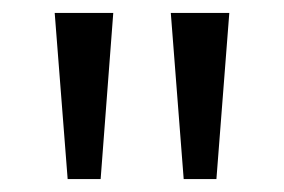

<svg xmlns="http://www.w3.org/2000/svg" viewBox="-20 -734 441 298"><path d="M335.9 -713.9 315.9 -456.1H265.1L245.1 -713.9ZM155.8 -713.9 136.2 -456.1H85L64.9 -713.9Z"/></svg>

Font: OpenSans
Style: Regular
Weight: 400
Foundry: Ascender Corporation
Version: Version 1.10